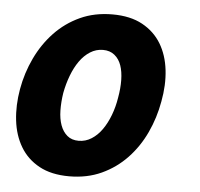

<svg xmlns="http://www.w3.org/2000/svg" viewBox="-45 -607 691 663"><g transform="rotate(5 300.0 -275.0)"><path d="M218 10Q156 10 114 -13Q72 -36 48.5 -75.5Q25 -115 19 -166.5Q13 -218 23 -275Q33 -332 57.5 -383.5Q82 -435 119.5 -474.5Q157 -514 207 -537Q257 -560 319 -560Q381 -560 423 -537Q465 -514 488.5 -475Q512 -436 518 -384.5Q524 -333 513 -275Q503 -218 479 -166.5Q455 -115 417.5 -75.5Q380 -36 330 -13Q280 10 218 10ZM240 -115Q264 -115 284.5 -128Q305 -141 320.5 -163Q336 -185 347 -214Q358 -243 363 -275Q369 -308 368.5 -337Q368 -366 360.5 -387.5Q353 -409 337 -422Q321 -435 297 -435Q273 -435 252.5 -422Q232 -409 216.5 -387Q201 -365 190 -336Q179 -307 173 -275Q168 -243 168.5 -214Q169 -185 177 -163Q185 -141 200.5 -128Q216 -115 240 -115Z"/></g></svg>

Font: Maple Mono NL ExtraBold
Style: Italic
Weight: 800
Italic angle: -10°
Monospace: yes
Designer: subframe7536
Version: Version 7.000